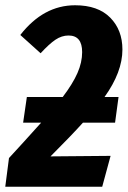

<svg xmlns="http://www.w3.org/2000/svg" viewBox="-39 -709 486 729"><path d="M425.8 -521Q425.8 -435.5 357.9 -340.8H411.1L397.9 -243.2H275.9Q232.9 -195.3 152.8 -115.2L380.9 -117.2L349.1 0H-19L-4.9 -108.9Q43.9 -161.6 117.2 -243.2H48.8L63 -340.8H199.2Q237.3 -391.1 255.1 -431.6Q272.9 -472.2 272.9 -511.2Q272.9 -574.2 221.2 -574.2Q195.3 -574.2 171.4 -558.1Q147.5 -542 115.2 -506.8L38.1 -576.2Q126 -689 246.1 -689Q333 -689 379.4 -642.1Q425.8 -595.2 425.8 -521Z"/></svg>

Font: Fira Sans Compressed
Style: Bold Italic
Weight: 700
Width: 3
Italic angle: -8°
Designer: Carrois Corporate & Edenspiekermann AG
Foundry: Carrois Corporate GbR & Edenspiekermann AG
Version: Version 4.203;PS 004.203;hotconv 1.0.88;makeotf.lib2.5.64775